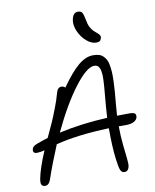

<svg xmlns="http://www.w3.org/2000/svg" viewBox="-104 -1070 920 1143"><g transform="rotate(-10 356.5 -498.0)"><path d="M522.9 -792Q494.1 -792 464.6 -817.6Q435.1 -843.3 418.7 -881.3Q402.3 -919.4 409.2 -952.1Q417.5 -992.2 445.8 -992.2Q464.4 -992.2 471.7 -981.4Q479 -970.7 485.8 -934.1Q489.3 -910.2 498.5 -892.1Q507.8 -874 517.8 -864.5Q527.8 -855 537.1 -847.7Q546.4 -840.3 551.5 -833Q556.6 -825.7 555.2 -816.9Q552.2 -803.2 545.2 -797.6Q538.1 -792 522.9 -792ZM61 -207Q48.3 -207 43 -213.6Q37.6 -220.2 40 -231Q41.5 -241.2 49.1 -248Q56.6 -254.9 74.2 -261.2Q109.9 -274.4 139.2 -283.2Q166.5 -341.8 179 -369.6Q191.4 -397.5 210.4 -446.5Q229.5 -495.6 240.2 -535.2Q248.5 -569.8 272 -569.8Q286.6 -569.8 294.9 -560.1Q355 -645.5 400.4 -683.3Q445.8 -721.2 490.2 -721.2Q509.8 -721.2 524.7 -717Q539.6 -712.9 550.3 -702.6Q561 -692.4 568.1 -679.9Q575.2 -667.5 578.9 -646Q582.5 -624.5 584 -603.3Q585.4 -582 584.2 -549.1Q583 -516.1 580.8 -485.6Q578.6 -455.1 574.2 -410.2Q569.3 -347.7 568.8 -341.8Q592.8 -342.8 641.1 -342.8Q668 -342.8 676 -335.9Q684.1 -329.1 681.2 -313Q678.2 -297.9 660.2 -287.8Q642.1 -277.8 611.8 -277.8H567.9Q568.4 -219.2 574 -164.8Q579.6 -110.4 583.3 -79.6Q586.9 -48.8 584 -32.2Q577.6 -3.9 555.2 -3.9Q537.6 -3.9 530.5 -21.7Q523.4 -39.6 517.1 -89.8Q507.8 -162.6 507.8 -276.9Q312 -270 186 -236.8Q138.7 -123 109.9 -38.1Q98.6 -4.9 76.2 -4.9Q60.1 -4.9 54.2 -15.4Q48.3 -25.9 53.2 -51.8Q64.5 -112.3 107.9 -213.9Q79.6 -207 61 -207ZM485.8 -658.2Q441.4 -658.2 366.9 -561Q292.5 -463.9 215.8 -301.8Q354 -332.5 508.8 -339.8Q510.3 -373.5 513.2 -404.8Q527.3 -551.3 526.4 -590.3Q524.4 -646.5 500.5 -655.8Q494.1 -658.2 485.8 -658.2Z"/></g></svg>

Font: Shantell Sans Bouncy
Style: Italic
Weight: 300
Italic angle: -11.31°
Designer: Stephen Nixon, Anya Danilova, Shantell Martin
Foundry: Arrow Type
Version: Version 1.006;[9816181b4]